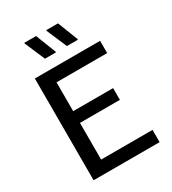

<svg xmlns="http://www.w3.org/2000/svg" viewBox="-204 -956 949 1062"><g transform="rotate(-30 271.0 -425.0)"><path d="M248.3 -716.7V-721.7L198.3 -850H123.3V-845L178.3 -716.7ZM388.3 -716.7V-721.7L338.3 -850H263.3V-845L318.3 -716.7ZM496.7 0V-78.3H168.3V-312.5H423.3V-387.5H168.3V-571.7H491.7V-650H75V0Z"/></g></svg>

Font: Familjen Grotesk
Style: Regular
Weight: 400
Designer: Anders Wikstroem, Jonas Baeckman, Matilda Gysing, Kristian Moeller
Foundry: Familjen STHLM AB
Version: Version 2.000